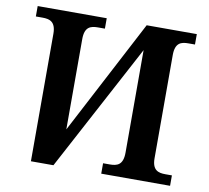

<svg xmlns="http://www.w3.org/2000/svg" viewBox="-79 -802 967 890"><g transform="rotate(10 404.5 -357.0)"><path d="M122 -600V0H228L547 -598V-116C547 -57 519 -49 484 -49H453V0H777V-49H746C713 -49 684 -57 684 -113V-599C684 -657 712 -665 746 -665H777V-714H541L258 -174V-599C258 -657 286 -665 321 -665H353V-714H28V-665H59C93 -665 122 -657 122 -600Z"/></g></svg>

Font: Noto Serif SemiBold
Style: Regular
Weight: 600
Designer: Monotype Design Team
Foundry: Monotype Imaging Inc.
Version: Version 2.013